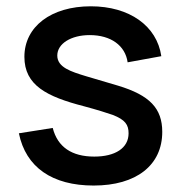

<svg xmlns="http://www.w3.org/2000/svg" viewBox="-20 -575 576 610"><path d="M277.5 14.5C413 14.5 495.5 -50 495.5 -156C495.5 -230.5 456 -272.5 354.5 -303C316 -314.5 281 -325 253 -333C205.5 -347.5 162 -361 162 -398.5C162 -436.5 206 -463.5 265 -463.5C332 -463.5 378 -430.5 385.5 -377L492.5 -396.5C478.5 -493 391 -555 268.5 -555C142.5 -555 57.5 -490.5 57.5 -394.5C57.5 -304 128.5 -268 246.5 -237.5C287.5 -226.5 319.5 -216.5 338 -210C378 -194.5 388.5 -178.5 388.5 -151.5C388.5 -104.5 346 -77.5 279.5 -77.5C208 -77.5 163 -108 147.5 -168.5L40 -151.5C62 -43.5 146 14.5 277.5 14.5Z"/></svg>

Font: Vela Sans SemBd
Style: Regular
Weight: 600
Designer: Principal design: Mikhail Sharanda - project Manrope.
Design modification: Ravid Balaliev
Foundry: Mikhail Sharanda
Version: Version 1.001